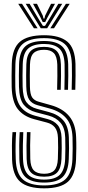

<svg xmlns="http://www.w3.org/2000/svg" viewBox="-20 -995 468 1022"><path d="M215 -54.5Q167.5 -54.5 145.5 -76.1Q123.5 -97.8 121.8 -148.8Q119.5 -220.2 123.2 -291.8H142.2Q140.8 -254 140.4 -221.6Q140 -189.2 141.2 -149.2Q142.5 -106.2 160 -88.1Q177.5 -70 215 -70Q252.2 -70 269.2 -88.5Q286.2 -107 288 -149.2Q289.2 -183 289.4 -208.4Q289.5 -233.8 288.5 -261.2Q287.2 -298 272.2 -316.8Q257.2 -335.5 229.2 -342.8L162.2 -360.5Q104.8 -375.8 74.5 -414.6Q44.2 -453.5 42.2 -532Q41 -588 42.8 -654.8Q45.2 -737.5 85.9 -772.5Q126.5 -807.5 214.5 -807.5Q297 -807.5 338 -773.6Q379 -739.8 381.8 -654.5Q382.5 -631 382.2 -593.1Q382 -555.2 380.8 -517H361.5Q362.8 -553 363 -590.8Q363.2 -628.5 362.5 -653.5Q359.8 -729.5 324.4 -760.8Q289 -792 214.5 -792Q136.2 -792 100.4 -760.5Q64.5 -729 62 -654.2Q61.2 -626.5 61.1 -592.9Q61 -559.2 61.5 -532.5Q63.2 -463.5 89 -428.2Q114.8 -393 166.8 -379L233.2 -361.2Q266.8 -352.5 286.5 -330Q306.2 -307.5 307.8 -262Q308.8 -234.5 308.6 -207Q308.5 -179.5 307.2 -149Q305.2 -98.5 283.9 -76.5Q262.5 -54.5 215 -54.5ZM215 -23.2Q148 -23.2 116.6 -51.6Q85.2 -80 83 -147.5Q80.8 -224.8 84.8 -291.8H104Q102.2 -260.2 101.8 -224.4Q101.2 -188.5 102.5 -148Q104.5 -89 130.9 -64Q157.2 -39 215 -39Q273 -39 298.6 -64.8Q324.2 -90.5 326.8 -148.2Q327.8 -176.8 328 -205Q328.2 -233.2 327.2 -262.8Q325.5 -313.8 302.5 -341.2Q279.5 -368.8 237.5 -380L171 -397.5Q130.5 -408.2 106.6 -437.2Q82.8 -466.2 81 -533.2Q80.2 -563.2 80.5 -593.1Q80.8 -623 81.5 -653.8Q83.5 -720 114.8 -748.4Q146 -776.8 214.5 -776.8Q279.5 -776.8 310.1 -748.6Q340.8 -720.5 343 -653Q343.8 -629 343.5 -591.2Q343.2 -553.5 342 -517H322.8Q323.8 -554.5 324.1 -591.4Q324.5 -628.2 323.8 -652.5Q321.8 -712.8 295.1 -736.9Q268.5 -761 214.5 -761Q156.8 -761 129.8 -736.5Q102.8 -712 101 -653.2Q100 -624 99.9 -593.1Q99.8 -562.2 100.5 -533.8Q101.8 -477 120.5 -451.4Q139.2 -425.8 175.5 -416L241.5 -398.2Q288.8 -385.8 316.5 -354.6Q344.2 -323.5 346.5 -263.5Q347.8 -232 347.5 -205.2Q347.2 -178.5 346 -147.8Q343.5 -81.8 313.2 -52.5Q283 -23.2 215 -23.2ZM215 7.5Q128.8 7.5 88 -27.2Q47.2 -62 44.2 -146.2Q43.2 -182 43.5 -220.1Q43.8 -258.2 46.5 -291.8H65.8Q63.8 -265 63 -228.2Q62.2 -191.5 63.8 -147Q66.2 -71 102.2 -39.5Q138.2 -8 215 -8Q292.8 -8 327.5 -40.2Q362.2 -72.5 365.5 -147Q366.5 -175 366.8 -204.4Q367 -233.8 366 -264.2Q363.5 -330 332.2 -366Q301 -402 245.8 -417L180 -435Q150 -443 135.5 -464.4Q121 -485.8 119.8 -534.5Q119 -564.8 119.2 -592.9Q119.5 -621 120.2 -652.8Q121.8 -702.2 143.8 -723.9Q165.8 -745.5 214.5 -745.5Q258.8 -745.5 280.6 -724.6Q302.5 -703.8 304.2 -652Q305 -627.2 304.8 -590.8Q304.5 -554.2 303.2 -517H284Q285 -555 285.4 -590.4Q285.8 -625.8 285 -651.2Q283.5 -694.5 266.6 -712.2Q249.8 -730 214.5 -730Q177.2 -730 159 -712.5Q140.8 -695 139.5 -651.2Q138.8 -622.2 138.6 -593.1Q138.5 -564 139.2 -535Q140 -492.5 151.4 -476.2Q162.8 -460 184.5 -454L250 -435.5Q313.5 -418 348.1 -376.8Q382.8 -335.5 385.2 -265Q386.5 -236.8 386.2 -205.1Q386 -173.5 384.8 -146.2Q381.5 -63.8 342.1 -28.1Q302.8 7.5 215 7.5ZM77 -974.8H97.2L180.2 -844.5H160.5ZM116.8 -974.8H137.5L190.5 -885.5L208.5 -857.2H219.5L237.2 -885.5L290.5 -974.8H311.2L231 -844.5H197ZM155.8 -974.8H176.8L208 -911.2L211.5 -896.2H216.5L220 -911.2L251.8 -974.8H272.8L232 -900.8L220.5 -877.5H207.5L196.2 -900.8ZM330.8 -974.8H351L267.5 -844.5H247.8Z"/></svg>

Font: Big Shoulders Inline Text SemiBold
Style: Regular
Weight: 600
Designer: Patric King
Foundry: XO Type Co
Version: Version 1.000